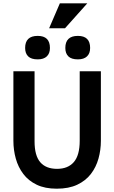

<svg xmlns="http://www.w3.org/2000/svg" viewBox="-20 -1131 691 1161"><path d="M342 -1111H508L373 -960H277ZM132 -841Q132 -914 208 -914Q282 -914 282 -841Q282 -808 263 -790Q244 -772 208 -772Q169 -772 150.5 -790Q132 -808 132 -841ZM375 -841Q375 -914 451 -914Q525 -914 525 -841Q525 -808 506 -790Q487 -772 451 -772Q412 -772 393.5 -790Q375 -808 375 -841ZM61 -280V-700H189V-276Q189 -190 223.5 -150Q258 -110 325 -110Q391 -110 426.5 -151Q462 -192 462 -280V-700H590V-280Q590 -224 575.5 -172Q561 -120 529.5 -79Q498 -38 447 -14Q396 10 323 10Q252 10 202 -14Q152 -38 121 -79Q90 -120 75.5 -172Q61 -224 61 -280Z"/></svg>

Font: Haskoy Bold
Style: Regular
Weight: 700
Designer: Ertekin Erdin
Foundry: Ertekin Erdin
Version: Version 1.500; ttfautohint (v1.8.3)